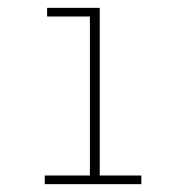

<svg xmlns="http://www.w3.org/2000/svg" viewBox="-20 -469 478 489"><path d="M94 0V-22H209V-427H100V-449H234V-22H340V0Z"/></svg>

Font: Inconsolata SemiCondensed ExtraLight
Style: Regular
Weight: 200
Width: 4
Monospace: yes
Designer: Raph Levien, Cyreal, Brenton Simpson
Foundry: Raph Levien, Cyreal, Google
Version: Version 3.100; ttfautohint (v1.8.4.7-5d5b)